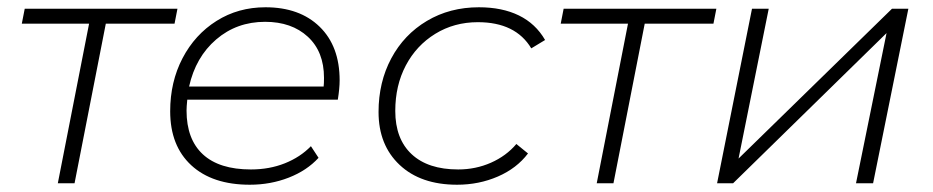

<svg xmlns="http://www.w3.org/2000/svg" viewBox="-20 -504 2567 528"><path d="M460 -439H271L185 0H139L225 -439H40L48 -480H468Z M495 -230Q493 -210 493 -200Q493 -121 538 -79.5Q583 -38 670 -38Q721 -38 763.5 -55Q806 -72 835 -102L856 -70Q824 -35 774 -15.5Q724 4 667 4Q564 4 506 -49.5Q448 -103 448 -198Q448 -279 482 -344Q516 -409 575.5 -446.5Q635 -484 710 -484Q804 -484 859 -430.5Q914 -377 914 -283Q914 -261 909 -230ZM500 -266H870Q871 -274 871 -290Q871 -362 826.5 -403Q782 -444 709 -444Q631 -444 574.5 -395.5Q518 -347 500 -266Z M1021 -196Q1021 -278 1056 -343.5Q1091 -409 1154 -446.5Q1217 -484 1297 -484Q1361 -484 1407 -461.5Q1453 -439 1479 -394L1441 -371Q1398 -443 1294 -443Q1229 -443 1177 -411Q1125 -379 1096 -324Q1067 -269 1067 -199Q1067 -122 1112 -80Q1157 -38 1240 -38Q1288 -38 1330 -56.5Q1372 -75 1400 -108L1432 -82Q1401 -41 1349 -18.5Q1297 4 1237 4Q1137 4 1079 -50.5Q1021 -105 1021 -196Z M1942 -439H1753L1667 0H1621L1707 -439H1522L1530 -480H1950Z M2048 -480H2094L2011 -68L2433 -480H2478L2381 0H2334L2418 -413L1996 0H1952Z"/></svg>

Font: Montserrat Ace
Style: Light Italic
Weight: 300
Italic angle: -11.3°
Designer: Julieta Ulanovsky
Foundry: Julieta Ulanovsky
Version: Version 1